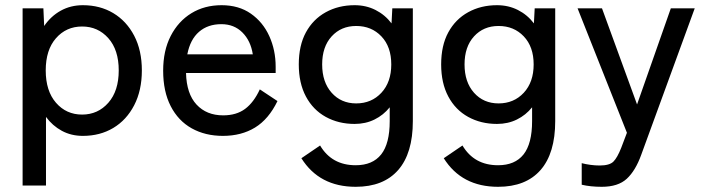

<svg xmlns="http://www.w3.org/2000/svg" viewBox="-20 -512 2717 739"><path d="M67 202V-480H147L150 -412Q176 -450 214 -471Q252 -492 299 -492Q365 -492 416 -461.5Q467 -431 496.5 -374.5Q526 -318 526 -241Q526 -164 496.5 -107Q467 -50 416 -19.5Q365 11 299 11Q254 11 218 -8.5Q182 -28 157 -62V202ZM296 -71Q357 -71 397 -116.5Q437 -162 437 -241Q437 -320 397 -365Q357 -410 296 -410Q235 -410 195.5 -365Q156 -320 156 -241Q156 -162 195.5 -116.5Q235 -71 296 -71Z M838 11Q770 11 718 -18Q666 -47 637 -103.5Q608 -160 608 -240Q608 -317 637 -373.5Q666 -430 716.5 -461Q767 -492 833 -492Q899 -492 945.5 -459.5Q992 -427 1016.5 -373Q1041 -319 1041 -255V-231H696Q698 -151 736.5 -109.5Q775 -68 839 -68Q890 -68 923.5 -93Q957 -118 980 -168L1048 -123Q1014 -53 961.5 -21Q909 11 838 11ZM701 -303H953Q945 -355 913 -387Q881 -419 832 -419Q780 -419 746 -389.5Q712 -360 701 -303Z M1349 207Q1209 207 1140 97L1212 48Q1257 124 1349 124Q1414 124 1447 82.5Q1480 41 1480 -46V-99Q1456 -69 1421.5 -52Q1387 -35 1345 -35Q1283 -35 1234 -62Q1185 -89 1157.5 -140.5Q1130 -192 1130 -264Q1130 -337 1157.5 -387.5Q1185 -438 1234 -465Q1283 -492 1345 -492Q1389 -492 1425.5 -473.5Q1462 -455 1487 -422L1490 -480H1569V-46Q1569 78 1512.5 142.5Q1456 207 1349 207ZM1351 -114Q1410 -114 1448 -155Q1486 -196 1486 -264Q1486 -332 1448 -372Q1410 -412 1351 -412Q1293 -412 1256.5 -372Q1220 -332 1220 -264Q1220 -196 1256.5 -155Q1293 -114 1351 -114Z M1897 207Q1757 207 1688 97L1760 48Q1805 124 1897 124Q1962 124 1995 82.5Q2028 41 2028 -46V-99Q2004 -69 1969.5 -52Q1935 -35 1893 -35Q1831 -35 1782 -62Q1733 -89 1705.5 -140.5Q1678 -192 1678 -264Q1678 -337 1705.5 -387.5Q1733 -438 1782 -465Q1831 -492 1893 -492Q1937 -492 1973.5 -473.5Q2010 -455 2035 -422L2038 -480H2117V-46Q2117 78 2060.5 142.5Q2004 207 1897 207ZM1899 -114Q1958 -114 1996 -155Q2034 -196 2034 -264Q2034 -332 1996 -372Q1958 -412 1899 -412Q1841 -412 1804.5 -372Q1768 -332 1768 -264Q1768 -196 1804.5 -155Q1841 -114 1899 -114Z M2296 207Q2253 207 2219 199V116Q2234 120 2252.5 122.5Q2271 125 2288 125Q2326 125 2341 110Q2356 95 2371 57L2393 -1L2203 -480H2297L2432 -110L2562 -480H2654L2448 84Q2426 145 2392.5 176Q2359 207 2296 207Z"/></svg>

Font: Zen Kaku Gothic Antique Medium
Style: Regular
Weight: 500
Designer: Yoshimichi Ohira
Foundry: Positype
Version: Version 1.002